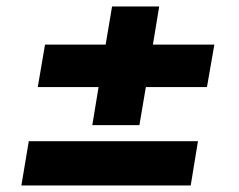

<svg xmlns="http://www.w3.org/2000/svg" viewBox="-20 -588 727 583"><path d="M94.7 -323.7 116.7 -452.6H300.8L320.3 -568.4H463.4L444.3 -452.6H630.9L608.4 -323.7H422.9L403.3 -208H260.3L279.3 -323.7ZM44.9 -24.9 67.4 -159.2H581.1L559.1 -24.9Z"/></svg>

Font: Inter Extra Bold
Style: Italic
Weight: 800
Italic angle: -9.39999°
Designer: Rasmus Andersson
Foundry: rsms
Version: Version 4.000;git-3c8e0fc